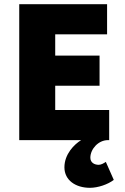

<svg xmlns="http://www.w3.org/2000/svg" viewBox="-20 -670 596 918"><path d="M410 228C448 228 496 212 524 190L486 104C477 110 464 118 452 118C432 118 412 108 412 84C412 43 450 0 496 0H502V-144H244V-260H456V-404H244V-506H492V-650H72V0H368C335 20 288 67 288 130C288 192 342 228 410 228Z"/></svg>

Font: Giro Sans Black
Style: Regular
Weight: 900
Designer: Paul D. Hunt
Foundry: Adobe Systems Incorporated
Version: Version 1.000;PS 1.0;hotconv 1.0.88;makeotf.lib2.5.647800